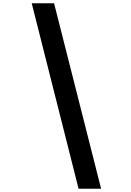

<svg xmlns="http://www.w3.org/2000/svg" viewBox="-20 -967 796 1168"><path d="M595 181H458L173 -947H309Z"/></svg>

Font: Poppins SemiBold
Style: Regular
Weight: 600
Designer: Ninad Kale (Devanagari), Jonny Pinhorn (Latin)
Foundry: Indian Type Foundry
Version: Version 3.002 2017